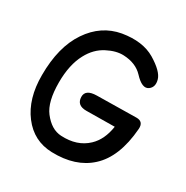

<svg xmlns="http://www.w3.org/2000/svg" viewBox="-174 -888 1027 1059"><g transform="rotate(30 340.0 -358.5)"><path d="M463.4 -134.8Q514.6 -183.1 527.8 -271L348.1 -269Q287.1 -268.6 285.6 -321.3Q284.2 -369.6 356.4 -370.6L606 -374.5Q652.3 -375 648.4 -326.2Q633.8 -140.1 539.1 -54.2Q449.2 28.3 296.9 23.9Q180.2 20.5 108.9 -73.2Q37.1 -167 37.6 -317.4Q37.6 -497.1 111.8 -606.4Q185.1 -714.8 305.2 -736.3Q428.2 -756.8 508.8 -709Q589.8 -660.2 602.5 -616.2Q615.2 -571.8 585 -550.3Q551.8 -526.9 497.1 -585.9Q452.6 -633.3 374 -636.7Q326.2 -638.7 271.5 -610.4Q212.9 -580.6 178.7 -516.1Q138.7 -441.9 138.7 -329.1Q138.7 -206.1 182.6 -148.9Q232.9 -83.5 295.4 -80.1Q399.9 -74.2 463.4 -134.8Z"/></g></svg>

Font: Comic Relief LRS
Style: Regular
Weight: 400
Designer: Jeff Davis
Foundry: Loudifier
Version: Version 1.0